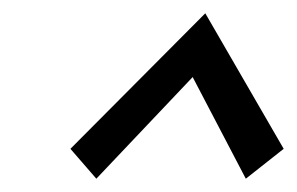

<svg xmlns="http://www.w3.org/2000/svg" viewBox="-20 -686 447 289"><path d="M125 -417 86 -462 289 -666 407 -462 350 -417 270 -570Z"/></svg>

Font: Ysabeau Infant Medium
Style: Italic
Weight: 500
Italic angle: -12°
Designer: Christian Thalmann (Catharsis Fonts)
Version: Version 2.001;gftools[0.9.30]; featfreeze: ss01,ss02,lnum